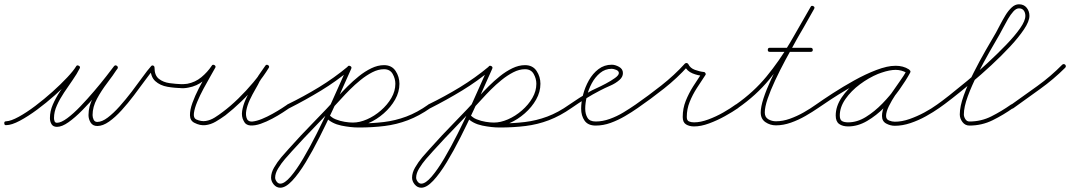

<svg xmlns="http://www.w3.org/2000/svg" viewBox="-20 -573 4994 896"><path d="M9 -7Q31 -8 67.5 -28Q104 -48 145 -79Q186 -110 225 -145Q264 -180 293.5 -211.5Q323 -243 335 -263Q339 -271 348 -266Q356 -262 352 -254Q339 -228 319 -199.5Q299 -171 279 -141Q259 -111 245.5 -81Q232 -51 232 -22Q232 -15 234.5 -7.5Q237 0 246 0Q265 0 294 -21.5Q323 -43 355.5 -77Q388 -111 419.5 -148Q451 -185 475.5 -216.5Q500 -248 512 -264Q518 -271 525 -266Q533 -261 528 -253Q508 -222 480.5 -186Q453 -150 432.5 -112Q412 -74 412 -36Q412 -25 417 -14.5Q422 -4 434 -4Q456 -4 483 -24.5Q510 -45 538.5 -77Q567 -109 594.5 -145Q622 -181 645 -213Q668 -245 685 -264Q689 -269 695 -267Q701 -264 701 -258Q701 -221 721.5 -205Q742 -189 771.5 -185Q801 -181 830 -180Q840 -180 840 -171Q839 -161 830 -162Q796 -162 761.5 -168Q727 -174 704.5 -194.5Q682 -215 682 -258Q682 -264 693 -260Q703 -256 699 -252Q681 -231 657 -198Q633 -165 605 -128Q577 -91 547.5 -58.5Q518 -26 489 -5.5Q460 15 434 15Q413 15 403 -1Q393 -17 393 -36Q393 -77 414 -116.5Q435 -156 463 -193Q491 -230 512 -263Q517 -271 525 -265Q533 -260 528 -252Q514 -234 488.5 -201.5Q463 -169 430.5 -131Q398 -93 364 -58.5Q330 -24 299.5 -2.5Q269 19 246 19Q228 19 220.5 6.5Q213 -6 213 -22Q213 -54 226.5 -85Q240 -116 260 -146.5Q280 -177 300.5 -206Q321 -235 335 -262Q339 -271 347 -266Q356 -261 351 -253Q339 -231 308 -198Q277 -165 236.5 -129Q196 -93 153.5 -61.5Q111 -30 72.5 -9.5Q34 11 9 11Q0 12 0 2Q-1 -7 9 -7Z M811 -171Q811 -181 820 -180Q829 -180 837.5 -180.5Q846 -181 854 -182Q891 -189 919.5 -212.5Q948 -236 968 -266Q973 -274 981 -269Q989 -264 984 -256Q977 -243 962 -217Q947 -191 930 -159.5Q913 -128 900.5 -98Q888 -68 885 -45.5Q882 -23 895 -16Q919 -5 940.5 -8.5Q962 -12 982 -24.5Q1002 -37 1020 -51Q1055 -77 1092 -113Q1129 -149 1162 -188.5Q1195 -228 1218 -266Q1223 -274 1231 -268Q1239 -263 1234 -256Q1223 -241 1212.5 -226Q1202 -211 1193 -195Q1193 -195 1193 -195Q1193 -195 1193 -195Q1193 -195 1193 -195.5Q1193 -196 1193 -196Q1185 -179 1171.5 -156Q1158 -133 1146 -107.5Q1134 -82 1129.5 -58Q1125 -34 1133 -17Q1140 -4 1159 -6Q1178 -8 1202.5 -18Q1227 -28 1252 -42Q1277 -56 1295.5 -68Q1314 -80 1321 -85Q1328 -90 1334 -82Q1339 -75 1331 -69Q1321 -62 1299.5 -48Q1278 -34 1251 -19.5Q1224 -5 1197 4.5Q1170 14 1148 12.5Q1126 11 1117 -9Q1106 -29 1110 -55Q1114 -81 1126 -108Q1138 -135 1152.5 -160.5Q1167 -186 1177 -204Q1177 -204 1177 -204.5Q1177 -205 1177 -205Q1177 -205 1177 -205Q1177 -205 1177 -205Q1186 -221 1197 -236Q1208 -251 1218 -266Q1223 -274 1231 -269Q1239 -264 1234 -256Q1211 -218 1177.5 -177Q1144 -136 1106 -99.5Q1068 -63 1032 -35Q1010 -19 987 -5.5Q964 8 939 11Q914 14 887 0Q867 -10 866.5 -35Q866 -60 878 -93Q890 -126 907.5 -160Q925 -194 942 -222Q959 -250 968 -266Q972 -274 981 -268Q989 -263 984 -256Q961 -222 930 -196.5Q899 -171 858 -164Q848 -162 838.5 -161.5Q829 -161 820 -162Q810 -162 811 -171Z M1322 -86Q1398 -123 1468.5 -166Q1539 -209 1604 -263Q1611 -269 1617 -262Q1623 -255 1616 -249Q1550 -194 1478.5 -150.5Q1407 -107 1330 -68Q1322 -64 1317 -73Q1313 -81 1322 -86ZM1619 -252Q1606 -224 1583.5 -172.5Q1561 -121 1532 -58.5Q1503 4 1471 67.5Q1439 131 1406.5 184.5Q1374 238 1343.5 270.5Q1313 303 1288 303Q1270 303 1257.5 288Q1245 273 1245 256Q1245 233 1259.5 208Q1274 183 1293 160.5Q1312 138 1327 122Q1384 58 1443.5 -2.5Q1503 -63 1560 -126Q1578 -146 1602.5 -170.5Q1627 -195 1655 -217.5Q1683 -240 1713 -254.5Q1743 -269 1772 -269Q1808 -269 1826 -242Q1844 -215 1844 -182Q1844 -144 1824 -108.5Q1804 -73 1771 -44Q1738 -15 1700 1.5Q1662 18 1627 18Q1607 18 1583 13.5Q1559 9 1537 -0.5Q1515 -10 1501 -25Q1495 -32 1502 -38Q1509 -44 1515 -37Q1527 -24 1547 -16Q1567 -8 1588.5 -4.5Q1610 -1 1627 -1Q1658 -1 1692.5 -16Q1727 -31 1757.5 -57.5Q1788 -84 1806.5 -116Q1825 -148 1825 -182Q1825 -206 1812.5 -228Q1800 -250 1772 -250Q1745 -250 1717 -235.5Q1689 -221 1662.5 -199.5Q1636 -178 1613 -155Q1590 -132 1574 -114Q1517 -51 1457.5 10Q1398 71 1341 134Q1328 148 1310 169Q1292 190 1278 213Q1264 236 1264 256Q1264 265 1271 274.5Q1278 284 1288 284Q1308 284 1336 251.5Q1364 219 1395 166.5Q1426 114 1457.5 51.5Q1489 -11 1517 -72.5Q1545 -134 1567 -184Q1589 -234 1601 -260Q1605 -269 1614 -265Q1623 -261 1619 -252ZM1515 -38Q1540 -12 1580 -4.5Q1620 3 1654 3Q1717 3 1771 -3.5Q1825 -10 1876 -29Q1927 -48 1979 -85Q1986 -90 1992 -82Q1997 -75 1989 -69Q1936 -32 1883.5 -12Q1831 8 1774.5 15Q1718 22 1654 22Q1616 22 1572.5 13Q1529 4 1501 -24Q1495 -31 1501 -38Q1508 -44 1515 -38Z M1980 -86Q2056 -123 2126.5 -166Q2197 -209 2262 -263Q2269 -269 2275 -262Q2281 -255 2274 -249Q2208 -194 2136.5 -150.5Q2065 -107 1988 -68Q1980 -64 1975 -73Q1971 -81 1980 -86ZM2277 -252Q2264 -224 2241.5 -172.5Q2219 -121 2190 -58.5Q2161 4 2129 67.5Q2097 131 2064.5 184.5Q2032 238 2001.5 270.5Q1971 303 1946 303Q1928 303 1915.5 288Q1903 273 1903 256Q1903 233 1917.5 208Q1932 183 1951 160.5Q1970 138 1985 122Q2042 58 2101.5 -2.5Q2161 -63 2218 -126Q2236 -146 2260.5 -170.5Q2285 -195 2313 -217.5Q2341 -240 2371 -254.5Q2401 -269 2430 -269Q2466 -269 2484 -242Q2502 -215 2502 -182Q2502 -144 2482 -108.5Q2462 -73 2429 -44Q2396 -15 2358 1.5Q2320 18 2285 18Q2265 18 2241 13.5Q2217 9 2195 -0.5Q2173 -10 2159 -25Q2153 -32 2160 -38Q2167 -44 2173 -37Q2185 -24 2205 -16Q2225 -8 2246.5 -4.5Q2268 -1 2285 -1Q2316 -1 2350.5 -16Q2385 -31 2415.5 -57.5Q2446 -84 2464.5 -116Q2483 -148 2483 -182Q2483 -206 2470.5 -228Q2458 -250 2430 -250Q2403 -250 2375 -235.5Q2347 -221 2320.5 -199.5Q2294 -178 2271 -155Q2248 -132 2232 -114Q2175 -51 2115.5 10Q2056 71 1999 134Q1986 148 1968 169Q1950 190 1936 213Q1922 236 1922 256Q1922 265 1929 274.5Q1936 284 1946 284Q1966 284 1994 251.5Q2022 219 2053 166.5Q2084 114 2115.5 51.5Q2147 -11 2175 -72.5Q2203 -134 2225 -184Q2247 -234 2259 -260Q2263 -269 2272 -265Q2281 -261 2277 -252ZM2173 -38Q2198 -12 2238 -4.5Q2278 3 2312 3Q2375 3 2429 -3.5Q2483 -10 2534 -29Q2585 -48 2637 -85Q2644 -90 2650 -82Q2655 -75 2647 -69Q2594 -32 2541.5 -12Q2489 8 2432.5 15Q2376 22 2312 22Q2274 22 2230.5 13Q2187 4 2159 -24Q2153 -31 2159 -38Q2166 -44 2173 -38Z M2634 -72Q2629 -79 2637 -85Q2660 -101 2683.5 -116Q2707 -131 2731 -145Q2739 -150 2761 -160Q2783 -170 2807.5 -183Q2832 -196 2850 -209Q2868 -222 2868 -232Q2868 -242 2855.5 -247Q2843 -252 2835 -252Q2804 -252 2780.5 -232.5Q2757 -213 2741.5 -184Q2726 -155 2718.5 -123Q2711 -91 2711 -66Q2711 -41 2721.5 -23.5Q2732 -6 2760 -6Q2792 -6 2825.5 -18Q2859 -30 2889.5 -48.5Q2920 -67 2946 -85Q2953 -90 2959 -82Q2964 -75 2956 -69Q2929 -50 2896.5 -31Q2864 -12 2829.5 0.5Q2795 13 2760 13Q2724 13 2708 -10Q2692 -33 2692 -66Q2692 -96 2701 -131Q2710 -166 2728 -198Q2746 -230 2773 -250.5Q2800 -271 2835 -271Q2851 -271 2869 -261Q2887 -251 2887 -232Q2887 -214 2871 -200Q2853 -184 2827.5 -173Q2802 -162 2781 -151Q2746 -133 2713 -112.5Q2680 -92 2647 -69Q2640 -64 2634 -72Z M2946 -85Q3005 -126 3066 -174Q3127 -222 3176 -276Q3179 -279 3184 -279Q3190 -278 3192 -274Q3201 -255 3223 -247Q3245 -239 3265 -237Q3269 -237 3272 -232Q3275 -227 3272 -223Q3252 -193 3232 -162Q3212 -131 3198.5 -97.5Q3185 -64 3185 -27Q3185 -11 3195 -6.5Q3205 -2 3219 -2Q3249 -2 3285.5 -15.5Q3322 -29 3356 -48.5Q3390 -68 3413 -85Q3421 -90 3427 -83Q3432 -75 3425 -69Q3399 -51 3363 -31Q3327 -11 3289 3Q3251 17 3219 17Q3197 17 3181.5 7.5Q3166 -2 3166 -27Q3166 -67 3180 -102Q3194 -137 3214.5 -169.5Q3235 -202 3256 -233Q3259 -237 3263 -228Q3268 -218 3263 -219Q3238 -220 3212 -230.5Q3186 -241 3174 -266Q3173 -270 3183 -268Q3193 -267 3190 -264Q3141 -209 3079 -160Q3017 -111 2956 -69Q2949 -64 2943 -72Q2938 -79 2946 -85Z M3411 -72Q3406 -79 3414 -85Q3497 -143 3557 -216Q3617 -289 3665.5 -371.5Q3714 -454 3763 -541Q3767 -549 3776 -544Q3784 -540 3779 -531Q3767 -510 3745.5 -472.5Q3724 -435 3698 -389Q3672 -343 3645.5 -293.5Q3619 -244 3597 -197Q3575 -150 3562 -111.5Q3549 -73 3549 -48Q3549 -26 3565.5 -16.5Q3582 -7 3601 -7Q3633 -7 3666.5 -19Q3700 -31 3731.5 -49Q3763 -67 3788 -85Q3795 -90 3801 -82Q3806 -75 3798 -69Q3772 -51 3739 -32Q3706 -13 3670.5 -0.5Q3635 12 3601 12Q3574 12 3552 -3Q3530 -18 3530 -48Q3530 -74 3543 -114Q3556 -154 3578 -201.5Q3600 -249 3626.5 -299Q3653 -349 3679.5 -395.5Q3706 -442 3728 -480Q3750 -518 3763 -541Q3767 -549 3776 -544Q3784 -540 3779 -531Q3730 -443 3680.5 -359.5Q3631 -276 3570 -202Q3509 -128 3424 -69Q3417 -64 3411 -72ZM3563 -340Q3563 -350 3572 -350Q3620 -350 3667.5 -350Q3715 -350 3763 -350Q3773 -350 3773 -340Q3773 -331 3763 -331Q3715 -331 3667.5 -331Q3620 -331 3572 -331Q3563 -331 3563 -340Z M3788 -85Q3819 -107 3866 -137.5Q3913 -168 3966 -197.5Q4019 -227 4070 -246.5Q4121 -266 4161 -266Q4177 -266 4192.5 -262Q4208 -258 4222 -249Q4229 -243 4224 -236Q4219 -228 4211 -233Q4187 -247 4159 -247Q4123 -247 4078.5 -228.5Q4034 -210 3993 -179.5Q3952 -149 3925.5 -111Q3899 -73 3899 -34Q3899 -14 3909.5 -8Q3920 -2 3938 -2Q3980 -2 4020.5 -27Q4061 -52 4098 -90Q4135 -128 4164 -169Q4193 -210 4211 -243Q4215 -251 4224 -246Q4232 -242 4227 -233Q4217 -214 4198 -187.5Q4179 -161 4160 -132.5Q4141 -104 4128 -77.5Q4115 -51 4115 -32Q4115 -16 4129 -10.5Q4143 -5 4156 -5Q4189 -5 4224.5 -17.5Q4260 -30 4293.5 -48Q4327 -66 4353 -85Q4360 -90 4366 -82Q4371 -75 4363 -69Q4336 -50 4301 -30.5Q4266 -11 4228.5 1.5Q4191 14 4156 14Q4135 14 4115.5 3.5Q4096 -7 4096 -32Q4096 -56 4109 -83.5Q4122 -111 4141 -139Q4160 -167 4179 -193.5Q4198 -220 4211 -243Q4215 -251 4224 -246Q4232 -242 4227 -233Q4208 -198 4177.5 -155Q4147 -112 4108.5 -73Q4070 -34 4026.5 -8.5Q3983 17 3938 17Q3912 17 3896 5.5Q3880 -6 3880 -34Q3880 -77 3908 -118.5Q3936 -160 3979.5 -193Q4023 -226 4071 -246Q4119 -266 4159 -266Q4193 -266 4221 -249Q4229 -245 4223 -236Q4218 -228 4210 -233Q4200 -241 4187 -244Q4174 -247 4161 -247Q4132 -247 4094 -234Q4056 -221 4014 -200Q3972 -179 3931.5 -155Q3891 -131 3856 -108Q3821 -85 3798 -69Q3791 -64 3785 -72Q3780 -79 3788 -85Z M4353 -85Q4372 -98 4409.5 -127.5Q4447 -157 4494 -196Q4541 -235 4588 -278.5Q4635 -322 4675.5 -364Q4716 -406 4740.5 -441Q4765 -476 4765 -499Q4765 -514 4757.5 -524Q4750 -534 4735 -534Q4722 -534 4709 -519.5Q4696 -505 4684 -484.5Q4672 -464 4661.5 -443.5Q4651 -423 4644 -411Q4625 -379 4597.5 -330.5Q4570 -282 4542.5 -228Q4515 -174 4496.5 -124Q4478 -74 4478 -39Q4478 -28 4485 -17Q4492 -6 4504 -6Q4559 -6 4606.5 -30Q4654 -54 4698 -85Q4705 -90 4711 -82Q4716 -75 4708 -69Q4663 -37 4612.5 -12Q4562 13 4504 13Q4484 13 4471.5 -3.5Q4459 -20 4459 -39Q4459 -76 4477.5 -127.5Q4496 -179 4523.5 -233.5Q4551 -288 4579.5 -337.5Q4608 -387 4628 -421Q4636 -436 4647.5 -458Q4659 -480 4672 -501.5Q4685 -523 4701 -538Q4717 -553 4735 -553Q4758 -553 4771 -537Q4784 -521 4784 -499Q4784 -474 4759 -436.5Q4734 -399 4694 -356Q4654 -313 4606 -268.5Q4558 -224 4510.5 -184.5Q4463 -145 4424 -114.5Q4385 -84 4363 -69Q4356 -64 4350 -72Q4345 -79 4353 -85Z M4697 -83Q4759 -127 4821.5 -172Q4884 -217 4937 -271Q4944 -277 4951 -271Q4957 -264 4951 -257Q4897 -203 4833.5 -157.5Q4770 -112 4709 -68Q4701 -62 4695 -70Q4690 -78 4697 -83Z"/></svg>

Font: FRB American Cursive Guidelines Extralight
Style: Italic
Weight: 200
Italic angle: -25°
Version: Version 2.0;Modular Font Editor K font №1